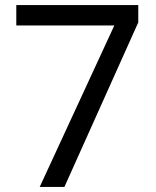

<svg xmlns="http://www.w3.org/2000/svg" viewBox="-20 -734 612 754"><path d="M136 0H233L523 -646V-714H44V-634H429Z"/></svg>

Font: Noto Sans Kayah Li
Style: Regular
Weight: 400
Designer: Monotype Design Team, Sérgio Martins
Foundry: Monotype Imaging Inc.
Version: Version 2.002